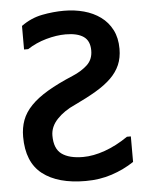

<svg xmlns="http://www.w3.org/2000/svg" viewBox="-51 -748 603 787"><g transform="rotate(-5 250.0 -354.5)"><path d="M470 -64Q428 -36 378 -19.5Q328 -3 270 -3Q156 -3 93 -52Q30 -101 30 -206Q30 -243 41.5 -274Q53 -305 79.5 -332.5Q106 -360 149 -385.5Q192 -411 254 -437Q290 -452 314.5 -474.5Q339 -497 339 -534Q339 -574 313.5 -591.5Q288 -609 240 -609Q202 -609 159.5 -597Q117 -585 82 -562H65V-659Q105 -688 151 -697Q197 -706 242 -706Q285 -706 323.5 -695.5Q362 -685 391.5 -663.5Q421 -642 438 -609Q455 -576 455 -531Q455 -494 442.5 -465Q430 -436 405 -411.5Q380 -387 342 -364.5Q304 -342 253 -318Q208 -298 179 -267.5Q150 -237 150 -200Q150 -146 180.5 -124Q211 -102 268 -102Q310 -102 358 -119Q406 -136 454 -169H470Z"/></g></svg>

Font: D2Coding
Style: Bold
Weight: 700
Monospace: yes
Designer: Yong-Rak Park; Jeong-Hwan Yoon; Sang-Min Lee;
Foundry: NHN Corporation
Version: Version 1.3.2; Build 20180524